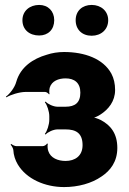

<svg xmlns="http://www.w3.org/2000/svg" viewBox="-20 -749 523 779"><path d="M315 -160C315 -116 284 -96 246 -96C215 -96 185 -108 176 -136C173 -143 172 -160 174 -165L171 -167C169 -162 160 -156 153 -156H47C40 -156 30 -161 26 -165L23 -162C27 -158 33 -148 34 -141C35 -119 42 -99 52 -82C87 -23 162 10 240 10C297 10 352 -5 392 -33C428 -57 456 -93 456 -149C456 -207 429 -241 389 -262C377 -268 360 -274 350 -273L351 -269C360 -270 377 -277 387 -284C420 -305 447 -338 447 -384C447 -409 442 -431 432 -450C399 -511 323 -538 240 -538C215 -538 191 -534 170 -527C114 -511 63 -477 46 -417C40 -394 19 -367 4 -357L6 -354C21 -364 59 -376 84 -376H163C168 -376 176 -371 179 -366L181 -368C179 -372 180 -388 182 -394C190 -420 217 -431 246 -431C282 -431 306 -413 306 -373C306 -332 284 -316 246 -316H213C197 -316 173 -327 165 -337L162 -334C171 -324 180 -296 180 -278V-263C180 -244 171 -216 162 -206L165 -203C173 -213 197 -224 213 -224H246C288 -224 315 -209 315 -160ZM139 -605C175 -605 200 -629 200 -667C200 -704 175 -729 139 -729C101 -729 71 -705 71 -667C71 -628 100 -605 139 -605ZM352 -604C390 -604 419 -629 419 -667C419 -704 390 -729 352 -729C314 -729 287 -705 287 -667C287 -629 313 -604 352 -604Z"/></svg>

Font: Asimov
Style: EdgeNar
Weight: 500
Designer: Google
Version: Version 2.000980: 2014